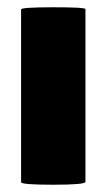

<svg xmlns="http://www.w3.org/2000/svg" viewBox="-20 -506 289 528"><path d="M215 -6Q215 2 126.5 2Q38 2 38 -5V-480Q38 -486 126.5 -486Q215 -486 215 -481Z"/></svg>

Font: Lilita One
Style: Regular
Weight: 400
Designer: Juan Montoreano
Foundry: Juan Montoreano
Version: Version 1.002